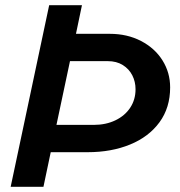

<svg xmlns="http://www.w3.org/2000/svg" viewBox="-20 -718 690 738"><path d="M169 -698H295L272 -588H402Q469 -588 522 -560.5Q575 -533 604.5 -486Q634 -439 634 -382Q634 -304 593 -248Q552 -192 480 -162.5Q408 -133 317 -133H175L147 0H21ZM341 -238Q387 -238 423.5 -255.5Q460 -273 480.5 -304Q501 -335 501 -375Q501 -404 488.5 -428.5Q476 -453 452 -468Q428 -483 394 -483H249L197 -238Z"/></svg>

Font: Azeret Mono Medium
Style: Italic
Weight: 500
Italic angle: -12°
Designer: Martin Vácha
Foundry: Displaay
Version: Version 1.000; Glyphs 3.0.3, build 3074